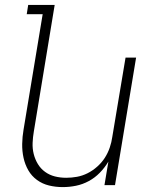

<svg xmlns="http://www.w3.org/2000/svg" viewBox="-20 -755 640 783"><path d="M236 8Q207 8 180 1.5Q153 -5 131 -21Q109 -37 95.5 -60.5Q82 -84 76 -111.5Q70 -139 70.5 -168Q71 -197 76 -226L154 -697H89L95 -735H203L118 -219Q114 -196 113 -172.5Q112 -149 117.5 -127Q123 -105 134.5 -86Q146 -67 164 -54Q182 -41 204 -35.5Q226 -30 250 -30Q272 -30 294 -34Q316 -38 337 -48.5Q358 -59 376.5 -75.5Q395 -92 407.5 -111.5Q420 -131 427.5 -153Q435 -175 438 -197L492 -520H535L449 0H406L422 -96Q407 -71 387 -50.5Q367 -30 342 -16.5Q317 -3 290 2.5Q263 8 236 8Z"/></svg>

Font: Iosevka XLt Ex Obl
Style: Regular
Weight: 200
Width: 7
Italic angle: -9°
Monospace: yes
Designer: Belleve Invis
Foundry: Belleve Invis
Version: Version 32.5.0; ttfautohint (v1.8.4)